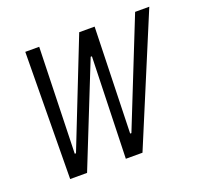

<svg xmlns="http://www.w3.org/2000/svg" viewBox="-96 -618 764 726"><g transform="rotate(-20 286.5 -255.0)"><path d="M69 0 74 -510H130L118 -84H123L291 -510H353L341 -84H346L516 -510H573L360 0H293L305 -408H300L137 0Z"/></g></svg>

Font: Saira Condensed Light
Style: Italic
Weight: 300
Width: 3
Italic angle: -12°
Designer: Hector Gatti with collaboration of the Omnibus-Type team
Foundry: Omnibus-Type
Version: Version 1.101